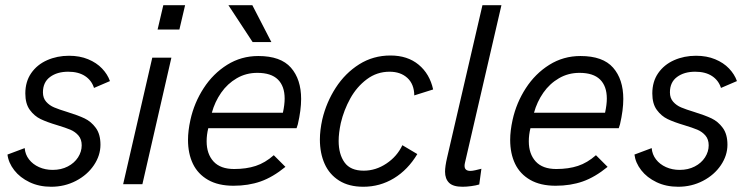

<svg xmlns="http://www.w3.org/2000/svg" viewBox="-20 -710 2884 740"><path d="M8.8 -114.3 75.2 -139.2Q77.1 -114.7 91.8 -95.7Q106.4 -76.7 130.4 -65.9Q154.3 -55.2 183.1 -55.2Q215.8 -55.2 241.2 -68.4Q266.6 -81.5 280.8 -103.5Q294.9 -125.5 294.9 -149.9Q294.9 -172.9 282.5 -187.5Q270 -202.1 251.5 -210Q232.9 -217.8 200.7 -227.5Q161.1 -239.3 136.7 -251Q112.3 -262.7 95 -286.4Q77.6 -310.1 77.6 -349.6Q77.6 -395.5 100.3 -428.2Q123 -460.9 161.6 -478Q200.2 -495.1 246.1 -495.1Q287.1 -495.1 319.6 -481.7Q352.1 -468.3 373.3 -446Q394.5 -423.8 403.8 -397.5L342.3 -371.1Q333 -400.4 307.6 -417Q282.2 -433.6 242.7 -433.6Q200.2 -433.6 172.9 -413.3Q145.5 -393.1 145.5 -354Q145.5 -332 158 -317.9Q170.4 -303.7 189 -295.9Q207.5 -288.1 239.7 -278.3Q280.8 -265.6 305.9 -253.7Q331.1 -241.7 349.1 -217.3Q367.2 -192.9 367.2 -152.3Q367.2 -110.8 341.8 -73.2Q316.4 -35.6 272.7 -12.9Q229 9.8 177.2 9.8Q130.9 9.8 94 -7.8Q57.1 -25.4 34.9 -54Q12.7 -82.5 8.8 -114.3Z M587.4 -596.2 609.4 -689.9H693.4L671.4 -596.2ZM454.6 0 566.9 -487.8H640.6L528.8 0Z M704.6 -170.9Q704.6 -205.6 713.9 -248Q728.5 -314 764.9 -370.1Q801.3 -426.3 855.5 -460.2Q909.7 -494.1 975.6 -494.1Q1062 -494.1 1101.3 -449.2Q1140.6 -404.3 1140.6 -328.6Q1140.6 -285.6 1127.9 -231L1123 -215.8H782.7Q776.4 -190.4 776.4 -165.5Q776.4 -116.7 803 -87.6Q829.6 -58.6 882.3 -58.6Q929.7 -58.6 965.8 -70.6Q1002 -82.5 1035.2 -111.8L1080.1 -66.9Q1031.7 -27.3 984.6 -10.7Q937.5 5.9 879.9 5.9Q821.3 5.9 782 -16.6Q742.7 -39.1 723.6 -78.6Q704.6 -118.2 704.6 -170.9ZM1070.3 -275.4Q1077.1 -306.6 1077.1 -330.1Q1077.1 -377.9 1051 -403.6Q1024.9 -429.2 971.7 -429.2Q928.2 -429.2 892.6 -408.4Q856.9 -387.7 832.5 -352.8Q808.1 -317.9 796.4 -275.4ZM953.6 -547.9 860.4 -689.9H952.6L1025.9 -547.9Z M1212.9 -172.4Q1212.9 -207.5 1222.2 -250Q1237.8 -315.9 1274.2 -372.1Q1310.5 -428.2 1364.5 -462.2Q1418.5 -496.1 1484.9 -496.1Q1550.8 -496.1 1593.5 -460.7Q1636.2 -425.3 1649.4 -365.2L1576.7 -342.3Q1576.2 -385.7 1550 -409.7Q1523.9 -433.6 1481.4 -433.6Q1432.6 -433.6 1393.8 -404.5Q1355 -375.5 1330.1 -330.6Q1305.2 -285.6 1293.5 -235.8Q1285.2 -196.8 1285.2 -167Q1285.2 -115.7 1307.9 -84Q1330.6 -52.2 1381.8 -52.2Q1428.2 -52.2 1469.2 -79.6Q1510.3 -106.9 1530.8 -150.4L1588.4 -116.2Q1552.2 -55.7 1498.3 -22.9Q1444.3 9.8 1380.4 9.8Q1324.7 9.8 1287.1 -13.9Q1249.5 -37.6 1231.2 -78.6Q1212.9 -119.6 1212.9 -172.4Z M1695.3 -48.3Q1695.3 -68.4 1703.1 -102.1L1839.4 -689.9H1912.6L1772 -82.5Q1770.5 -76.2 1770.5 -70.8Q1770.5 -51.3 1793 -51.3Q1800.3 -51.3 1812.3 -54Q1824.2 -56.6 1835.4 -59.6L1827.1 1Q1814.5 4.9 1796.4 7.3Q1778.3 9.8 1762.7 9.8Q1726.1 9.8 1710.7 -5.6Q1695.3 -21 1695.3 -48.3Z M1946.3 -170.9Q1946.3 -205.6 1955.6 -248Q1970.2 -314 2006.6 -370.1Q2043 -426.3 2097.2 -460.2Q2151.4 -494.1 2217.3 -494.1Q2303.7 -494.1 2343 -449.2Q2382.3 -404.3 2382.3 -328.6Q2382.3 -285.6 2369.6 -231L2364.7 -215.8H2024.4Q2018.1 -190.4 2018.1 -165.5Q2018.1 -116.7 2044.7 -87.6Q2071.3 -58.6 2124 -58.6Q2171.4 -58.6 2207.5 -70.6Q2243.7 -82.5 2276.9 -111.8L2321.8 -66.9Q2273.4 -27.3 2226.3 -10.7Q2179.2 5.9 2121.6 5.9Q2063 5.9 2023.7 -16.6Q1984.4 -39.1 1965.3 -78.6Q1946.3 -118.2 1946.3 -170.9ZM2312 -275.4Q2318.8 -306.6 2318.8 -330.1Q2318.8 -377.9 2292.7 -403.6Q2266.6 -429.2 2213.4 -429.2Q2169.9 -429.2 2134.3 -408.4Q2098.6 -387.7 2074.2 -352.8Q2049.8 -317.9 2038.1 -275.4Z M2425.3 -114.3 2491.7 -139.2Q2493.7 -114.7 2508.3 -95.7Q2522.9 -76.7 2546.9 -65.9Q2570.8 -55.2 2599.6 -55.2Q2632.3 -55.2 2657.7 -68.4Q2683.1 -81.5 2697.3 -103.5Q2711.4 -125.5 2711.4 -149.9Q2711.4 -172.9 2699 -187.5Q2686.5 -202.1 2668 -210Q2649.4 -217.8 2617.2 -227.5Q2577.6 -239.3 2553.2 -251Q2528.8 -262.7 2511.5 -286.4Q2494.1 -310.1 2494.1 -349.6Q2494.1 -395.5 2516.8 -428.2Q2539.6 -460.9 2578.1 -478Q2616.7 -495.1 2662.6 -495.1Q2703.6 -495.1 2736.1 -481.7Q2768.6 -468.3 2789.8 -446Q2811 -423.8 2820.3 -397.5L2758.8 -371.1Q2749.5 -400.4 2724.1 -417Q2698.7 -433.6 2659.2 -433.6Q2616.7 -433.6 2589.4 -413.3Q2562 -393.1 2562 -354Q2562 -332 2574.5 -317.9Q2586.9 -303.7 2605.5 -295.9Q2624 -288.1 2656.2 -278.3Q2697.3 -265.6 2722.4 -253.7Q2747.6 -241.7 2765.6 -217.3Q2783.7 -192.9 2783.7 -152.3Q2783.7 -110.8 2758.3 -73.2Q2732.9 -35.6 2689.2 -12.9Q2645.5 9.8 2593.8 9.8Q2547.4 9.8 2510.5 -7.8Q2473.6 -25.4 2451.4 -54Q2429.2 -82.5 2425.3 -114.3Z"/></svg>

Font: Acari Sans
Style: Italic
Weight: 400
Italic angle: -13°
Designer: Alfredo Marco Pradil and Stefan Peev
Foundry: Hanken Design Co.
Version: Version 1.045;January 11, 2019;FontCreator 11.5.0.2425 64-bi